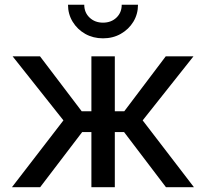

<svg xmlns="http://www.w3.org/2000/svg" viewBox="-20 -781 859 801"><path d="M29.8 0 244.6 -278.8 32.7 -545.9H147L320.8 -316.9H361.3V-545.9H459V-316.9H498.5L671.4 -545.9H787.1L575.2 -278.8L789.1 0H672.4L497.6 -230H459V0H361.3V-230H322.8L147.5 0ZM409.7 -621.1Q368.7 -621.1 335.7 -639.6Q302.7 -658.2 283.2 -690.2Q263.7 -722.2 263.7 -761.2H331.5Q331.5 -728.5 353.8 -707.5Q376 -686.5 409.7 -686.5Q443.8 -686.5 465.8 -707.5Q487.8 -728.5 487.8 -761.2H555.7Q555.7 -722.2 536.4 -690.4Q517.1 -658.7 484.1 -639.9Q451.2 -621.1 409.7 -621.1Z"/></svg>

Font: Inter Cardless
Style: Regular
Weight: 400
Designer: Rasmus Andersson
Foundry: rsms
Version: Version 4.001;git-9221beed3